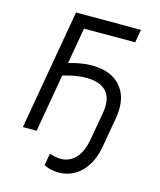

<svg xmlns="http://www.w3.org/2000/svg" viewBox="-129 -792 901 1080"><g transform="rotate(15 321.0 -252.5)"><path d="M178 -700H556L543 -624H245L136 0H56ZM252 108Q273 115 293 117Q350 122 389 84.5Q428 47 442 -33L470 -190Q484 -271 453.5 -312Q423 -353 354 -359Q287 -365 190 -336L204 -413Q254 -427 295.5 -432.5Q337 -438 373 -434Q471 -426 519.5 -359.5Q568 -293 548 -181L518 -9Q506 60 474 107.5Q442 155 396 177Q350 199 297 194Q259 191 229 175L242 105Z"/></g></svg>

Font: Fixel Italic Variable 20240409 Display Thin
Style: Italic
Weight: 100
Italic angle: -10°
Designer: AlfaBravo + MacPaw
Foundry: Kyrylo Tkachov, Marchela Mozhyna, Serhii Makarenko, Maria Weinstein, Zakhar Kryvoshyya
Version: Version 1.211;Glyphs 3.2 (3225)